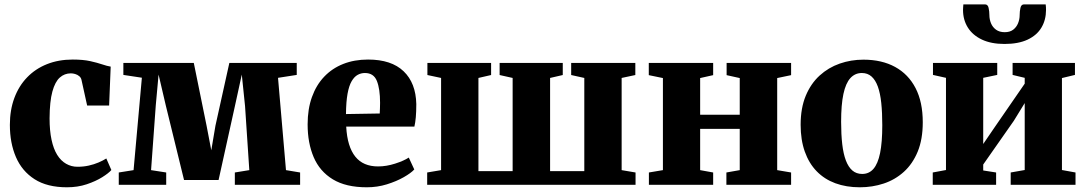

<svg xmlns="http://www.w3.org/2000/svg" viewBox="-20 -824 4844 856"><path d="M278.5 11Q190.5 11 134.2 -25Q78 -61 51 -123.8Q24 -186.5 24 -267Q24 -333.5 44 -387.2Q64 -441 101 -479.2Q138 -517.5 189.5 -538Q241 -558.5 304 -558.5Q350.5 -558.5 382 -551.5Q413.5 -544.5 435.5 -537Q457.5 -529.5 473.5 -527L466.5 -353.5H368.5L343.5 -467Q341.5 -477.5 333.5 -484.2Q325.5 -491 315.2 -494Q305 -497 296 -497Q267.5 -497 246.5 -478.2Q225.5 -459.5 213.5 -415.8Q201.5 -372 201 -296.5Q201 -241.5 209.8 -200.8Q218.5 -160 235 -133.5Q251.5 -107 274.8 -93.8Q298 -80.5 325.5 -80.5Q352.5 -80.5 375.8 -85.8Q399 -91 419 -99.5Q439 -108 454 -117.5L476.5 -66Q464.5 -52 435.8 -34Q407 -16 366.8 -2.5Q326.5 11 278.5 11Z M509.5 0V-55L575.5 -65.5L612.5 -477.5L530 -490V-543.5H844L901 -263.5L922 -154L940.5 -263.5L1002.5 -543.5H1303V-490L1219.5 -477L1255 -65.5L1318 -55V0H1027V-55L1091.5 -65.5L1072.5 -351L1058 -491.5L1027.5 -352L954.5 -21.5H800.5L719 -354.5L687 -491.5L674.5 -354.5L653.5 -65.5L721 -55V0Z M1615.5 11Q1522 11 1463.8 -24.5Q1405.5 -60 1378.5 -123.2Q1351.5 -186.5 1351.5 -269.5Q1351.5 -338 1370.8 -391.5Q1390 -445 1425.5 -482.2Q1461 -519.5 1510.5 -539Q1560 -558.5 1621 -558.5Q1725 -558.5 1779.5 -506.2Q1834 -454 1836 -360Q1836 -326 1833.8 -301.2Q1831.5 -276.5 1827.5 -259.5H1523.5Q1526 -214 1536.2 -180.8Q1546.5 -147.5 1564.2 -125.5Q1582 -103.5 1607.2 -92.8Q1632.5 -82 1665.5 -82Q1702.5 -82 1741.5 -94.5Q1780.5 -107 1802.5 -121.5L1827 -68.5Q1812.5 -52.5 1780 -34Q1747.5 -15.5 1704.8 -2.2Q1662 11 1615.5 11ZM1522.5 -315.5 1673 -318Q1673.5 -330.5 1674 -342Q1674.5 -353.5 1674.5 -365.5Q1674.5 -428 1660.2 -463.2Q1646 -498.5 1607 -498.5Q1589.5 -498.5 1574.5 -490.2Q1559.5 -482 1547.8 -462Q1536 -442 1529.5 -406.2Q1523 -370.5 1522.5 -315.5Z M1884.5 0V-55L1946.5 -65.5V-476.5L1885.5 -489.5V-543.5H2169.5V-489.5L2113 -476.5V-61H2265.5V-476.5L2207.5 -489.5V-543.5H2489V-489.5L2432.5 -476.5V-61H2585V-476.5L2526.5 -489.5V-543.5H2812.5V-489.5L2751.5 -476.5V-65.5L2813.5 -55V0Z M2873 0V-55L2935.5 -65.5V-476L2872.5 -489V-543.5H3159.5V-489L3101.5 -476V-312.5H3278V-476L3219.5 -489V-543.5H3507V-489L3445 -476V-65.5L3507 -55V0H3218.5V-55L3278 -65.5V-249.5H3101.5V-65.5L3159.5 -55V0Z M3549.5 -267.5Q3549.5 -342 3572.2 -396.8Q3595 -451.5 3634.2 -487.2Q3673.5 -523 3723.8 -540.5Q3774 -558 3829.5 -558Q3911.5 -558 3970.8 -525.5Q4030 -493 4062 -431Q4094 -369 4094 -279Q4094 -203 4071.5 -148.2Q4049 -93.5 4009.8 -58Q3970.5 -22.5 3920 -5.8Q3869.5 11 3813.5 11Q3753 11 3704.2 -7Q3655.5 -25 3621 -60.5Q3586.5 -96 3568 -148.2Q3549.5 -200.5 3549.5 -267.5ZM3824 -48.5Q3854.5 -48.5 3874.2 -71.2Q3894 -94 3903.8 -142Q3913.5 -190 3913.5 -265.5Q3913.5 -321.5 3909 -364.8Q3904.5 -408 3893.8 -437.8Q3883 -467.5 3865.5 -483Q3848 -498.5 3822.5 -498.5Q3792 -498.5 3771.2 -475.8Q3750.5 -453 3740.2 -405Q3730 -357 3730 -281Q3730 -224.5 3735 -181.2Q3740 -138 3751.2 -108.5Q3762.5 -79 3780.2 -63.8Q3798 -48.5 3824 -48.5Z M4138.5 0V-55L4197.5 -66V-477L4139.5 -490V-543.5H4426V-490L4363.5 -477V-182L4413 -254.5L4548.5 -451V-477L4494.5 -490V-543.5H4772.5V-490L4714.5 -476V-66L4775 -55V0H4486V-55L4548.5 -66V-364.5L4500 -285.5L4363.5 -90.5V-64L4421 -55V0ZM4371.5 -804.5Q4384 -804.5 4387.5 -789Q4391 -773.5 4391 -757Q4391 -738 4398.2 -720.2Q4405.5 -702.5 4420.8 -691.5Q4436 -680.5 4459.5 -680.5Q4482.5 -680.5 4497 -691.5Q4511.5 -702.5 4518.8 -720.2Q4526 -738 4526 -757Q4526 -773.5 4529.5 -789Q4533 -804.5 4545.5 -804.5H4642Q4643 -799.5 4643.2 -792Q4643.5 -784.5 4643.5 -779.5Q4643.5 -735.5 4623.2 -701.2Q4603 -667 4561.8 -647.5Q4520.5 -628 4458.5 -628Q4399 -628 4357.8 -647.5Q4316.5 -667 4295 -701.2Q4273.5 -735.5 4273.5 -779.5Q4273.5 -786 4274 -792Q4274.5 -798 4275 -804.5Z"/></svg>

Font: Merriweather 48pt Black
Style: Regular
Weight: 900
Version: Version 2.100